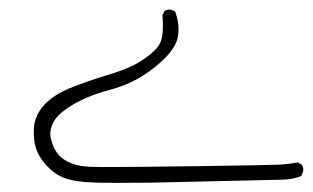

<svg xmlns="http://www.w3.org/2000/svg" viewBox="-20 -122 665 408"><path d="M325.2 -89.4Q326.2 -75.7 326.2 -67.9Q326.2 -45.4 322 -34.7Q317.9 -23.9 308.3 -14.6Q298.8 -5.4 286.1 3.4Q259.8 22 212.6 36.1Q165.5 50.3 128.4 65.4Q93.8 79.6 74.2 100.6Q55.7 121.1 52.7 144Q51.8 152.3 51.8 160.6Q51.8 176.3 55.7 190.4Q61.5 210.9 79.1 230L82.5 233.4Q98.1 249 115.7 255.9Q135.7 263.2 164.6 265.1Q184.6 266.6 225.3 266.6Q266.1 266.6 302.7 266.1L580.6 259.8Q602.1 259.3 620.1 252L624 242.7Q624.5 240.2 624.5 238.3Q624.5 232.4 621.1 228L612.8 223.1Q592.8 227.1 570.1 228Q547.4 229 404.5 231Q261.7 232.9 220.2 232.9Q178.7 232.9 170.2 232.4Q161.6 231.9 155 231Q148.4 230 142.1 228.5Q119.6 222.2 106.7 209.2Q93.8 196.3 88.4 173.3Q86.9 168 86.9 163.3Q86.9 158.7 87.6 154.5Q88.4 150.4 89.8 146Q91.3 141.6 93.8 137.2Q102.1 122.1 121.1 109.4Q157.2 83.5 215.3 68.4Q274.4 52.7 320.8 10.7Q353.5 -18.6 357.9 -43.5Q359.4 -51.8 359.4 -58.6Q359.4 -78.6 352.1 -97.7L343.3 -101.6Q342.3 -101.6 340.8 -101.6Q334.5 -101.6 329.6 -98.6Z"/></svg>

Font: NaikaiFont
Style: ExtraLight
Weight: 200
Version: Version 1.89